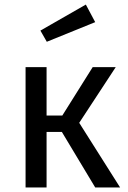

<svg xmlns="http://www.w3.org/2000/svg" viewBox="-20 -821 561 841"><path d="M327 -283 506 0H397L251 -243H184V0H92V-527H184V-315H253L386 -527H487ZM397 -724 185 -638 157 -687 356 -801Z"/></svg>

Font: FiraGOUPP
Style: Medium
Weight: 400
Designer: bBox Type
Foundry: bBox Type GmbH
Version: Version 1.001